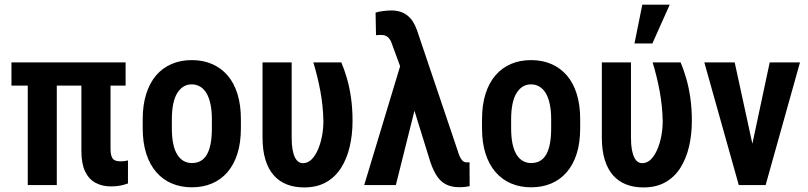

<svg xmlns="http://www.w3.org/2000/svg" viewBox="-20 -797 3482 827"><path d="M521 -528.3V-428.2H29.3V-528.3ZM224.6 -528.3V0H99.6V-528.3ZM330.6 -528.3H456.1V-158.7Q456.1 -135.3 460.7 -123Q465.3 -110.8 474.9 -106.4Q484.4 -102.1 498 -102.1Q508.8 -102.1 517.8 -103.3Q526.9 -104.5 531.2 -106V-6.8Q516.6 -1.5 499.3 2.2Q481.9 5.9 458 5.9Q420.4 5.9 391.6 -9.5Q362.8 -24.9 346.7 -58.3Q330.6 -91.8 330.6 -147Z M594.7 -244.6V-283.2Q594.7 -345.2 609.9 -392.8Q625 -440.4 652.8 -472.7Q680.7 -504.9 719.5 -521.5Q758.3 -538.1 805.7 -538.1Q854 -538.1 892.8 -521.5Q931.6 -504.9 959.7 -472.7Q987.8 -440.4 1002.7 -392.8Q1017.6 -345.2 1017.6 -283.2V-244.6Q1017.6 -182.6 1002.7 -135.3Q987.8 -87.9 959.7 -55.4Q931.6 -22.9 892.8 -6.6Q854 9.8 806.6 9.8Q759.3 9.8 720.5 -6.6Q681.6 -22.9 653.3 -55.4Q625 -87.9 609.9 -135.3Q594.7 -182.6 594.7 -244.6ZM720.2 -283.2V-244.6Q720.2 -206.1 726.1 -178Q731.9 -149.9 743.4 -131.3Q754.9 -112.8 770.8 -103.8Q786.6 -94.7 806.6 -94.7Q828.1 -94.7 844.2 -103.8Q860.4 -112.8 871.1 -131.3Q881.8 -149.9 887.2 -178Q892.6 -206.1 892.6 -244.6V-283.2Q892.6 -320.8 886.5 -349.1Q880.4 -377.4 869.1 -396Q857.9 -414.6 841.8 -424.1Q825.7 -433.6 805.7 -433.6Q786.1 -433.6 770.5 -424.1Q754.9 -414.6 743.4 -396Q731.9 -377.4 726.1 -349.1Q720.2 -320.8 720.2 -283.2Z M1110.8 -528.3H1236.3V-204.1Q1236.3 -173.3 1240.2 -152.3Q1244.1 -131.3 1250.7 -118.4Q1257.3 -105.5 1265.9 -99.9Q1274.4 -94.2 1284.7 -94.2Q1305.7 -94.2 1321.8 -110.1Q1337.9 -126 1349.4 -152.3Q1360.8 -178.7 1366.9 -210.7Q1373 -242.7 1373 -275.9Q1371.6 -341.3 1359.9 -404.5Q1348.1 -467.8 1329.6 -528.3H1450.2Q1462.9 -498.5 1474.1 -460.2Q1485.4 -421.9 1491.9 -376Q1498.5 -330.1 1498.5 -275.9Q1498.5 -217.3 1486.3 -165.3Q1474.1 -113.3 1449 -73.7Q1423.8 -34.2 1384.5 -12Q1345.2 10.3 1289.6 10.3Q1249 10.3 1216.1 -2.4Q1183.1 -15.1 1159.7 -41.3Q1136.2 -67.4 1123.5 -108.2Q1110.8 -148.9 1110.8 -205.1Z M1772.9 -351.1 1685.1 0H1548.8L1712.4 -541.5L1797.4 -539.1ZM1665 -752Q1687 -752 1704.6 -746.3Q1722.2 -740.7 1735.8 -729.5Q1749.5 -718.3 1759.3 -702.6Q1769 -687 1775.9 -667.5L1951.2 -148.4Q1955.1 -134.3 1960.4 -122.6Q1965.8 -110.8 1972.9 -104.2Q1980 -97.7 1989.3 -97.7Q1993.2 -97.7 1996.1 -97.7Q1999 -97.7 2002.4 -98.1L2002.9 4.9Q1994.1 6.8 1983.2 8.1Q1972.2 9.3 1957.5 9.3Q1925.8 9.3 1902.3 -2.2Q1878.9 -13.7 1862.8 -37.4Q1846.7 -61 1834 -98.1L1718.3 -471.2L1670.4 -601.6Q1665.5 -618.2 1658.4 -628.2Q1651.4 -638.2 1642.6 -642.3Q1633.8 -646.5 1623 -646.5Q1617.7 -646.5 1612.1 -646.2Q1606.4 -646 1599.6 -645.5L1597.7 -742.7Q1610.8 -747.1 1630.6 -749.5Q1650.4 -752 1665 -752Z M2056.2 -244.6V-283.2Q2056.2 -345.2 2071.3 -392.8Q2086.4 -440.4 2114.3 -472.7Q2142.1 -504.9 2180.9 -521.5Q2219.7 -538.1 2267.1 -538.1Q2315.4 -538.1 2354.2 -521.5Q2393.1 -504.9 2421.1 -472.7Q2449.2 -440.4 2464.1 -392.8Q2479 -345.2 2479 -283.2V-244.6Q2479 -182.6 2464.1 -135.3Q2449.2 -87.9 2421.1 -55.4Q2393.1 -22.9 2354.2 -6.6Q2315.4 9.8 2268.1 9.8Q2220.7 9.8 2181.9 -6.6Q2143.1 -22.9 2114.7 -55.4Q2086.4 -87.9 2071.3 -135.3Q2056.2 -182.6 2056.2 -244.6ZM2181.6 -283.2V-244.6Q2181.6 -206.1 2187.5 -178Q2193.4 -149.9 2204.8 -131.3Q2216.3 -112.8 2232.2 -103.8Q2248 -94.7 2268.1 -94.7Q2289.6 -94.7 2305.7 -103.8Q2321.8 -112.8 2332.5 -131.3Q2343.3 -149.9 2348.6 -178Q2354 -206.1 2354 -244.6V-283.2Q2354 -320.8 2347.9 -349.1Q2341.8 -377.4 2330.6 -396Q2319.3 -414.6 2303.2 -424.1Q2287.1 -433.6 2267.1 -433.6Q2247.6 -433.6 2231.9 -424.1Q2216.3 -414.6 2204.8 -396Q2193.4 -377.4 2187.5 -349.1Q2181.6 -320.8 2181.6 -283.2Z M2572.3 -528.3H2697.8V-204.1Q2697.8 -173.3 2701.7 -152.3Q2705.6 -131.3 2712.2 -118.4Q2718.8 -105.5 2727.3 -99.9Q2735.8 -94.2 2746.1 -94.2Q2767.1 -94.2 2783.2 -110.1Q2799.3 -126 2810.8 -152.3Q2822.3 -178.7 2828.4 -210.7Q2834.5 -242.7 2834.5 -275.9Q2833 -341.3 2821.3 -404.5Q2809.6 -467.8 2791 -528.3H2911.6Q2924.3 -498.5 2935.5 -460.2Q2946.8 -421.9 2953.4 -376Q2960 -330.1 2960 -275.9Q2960 -217.3 2947.8 -165.3Q2935.5 -113.3 2910.4 -73.7Q2885.3 -34.2 2845.9 -12Q2806.6 10.3 2751 10.3Q2710.4 10.3 2677.5 -2.4Q2644.5 -15.1 2621.1 -41.3Q2597.7 -67.4 2585 -108.2Q2572.3 -148.9 2572.3 -205.1ZM2712.9 -609.9 2746.6 -776.9H2864.7L2790 -609.9Z M3204.1 -100.1 3295.4 -528.3H3425.8L3277.8 0H3198.7ZM3144.5 -528.3 3237.8 -99.1 3241.2 0H3162.1L3013.7 -528.3Z"/></svg>

Font: Roboto Condensed SemiBold
Style: Regular
Weight: 600
Designer: Christian Robertson
Foundry: Google
Version: Version 3.008; 2023